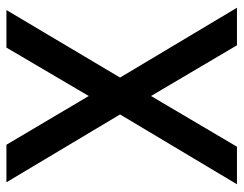

<svg xmlns="http://www.w3.org/2000/svg" viewBox="-98 -642 740 583"><g transform="rotate(-90 271.5 -350.0)"><path d="M216 -355 10 -700H124L272 -450L419 -700H533L328 -355L540 0H426L272 -261L118 0H4Z"/></g></svg>

Font: Cabin Condensed Medium
Style: Regular
Weight: 500
Width: 3
Version: Version 2.001